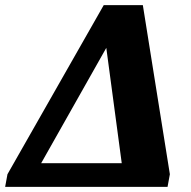

<svg xmlns="http://www.w3.org/2000/svg" viewBox="-33 -726 744 746"><path d="M-4 -49 370 -706H522L627 -49L618 0H-13ZM440 -92 380 -540 127 -92Z"/></svg>

Font: Taviraj Black
Style: Italic
Weight: 900
Italic angle: -12°
Designer: Katatrad Team
Foundry: CadsonDemak
Version: Version 1.001